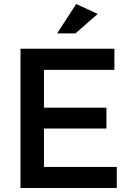

<svg xmlns="http://www.w3.org/2000/svg" viewBox="-20 -945 663 965"><path d="M363 -925 471 -875 359 -777H267ZM83 -700H555V-594H201V-404H515V-299H201V-106H567V0H83Z"/></svg>

Font: Steamflix Grotesk
Style: Regular
Weight: 400
Designer: Julieta Ulanovsky
Foundry: Julieta Ulanovsky
Version: Version 4.000;PS 004.000;hotconv 1.0.88;makeotf.lib2.5.64775